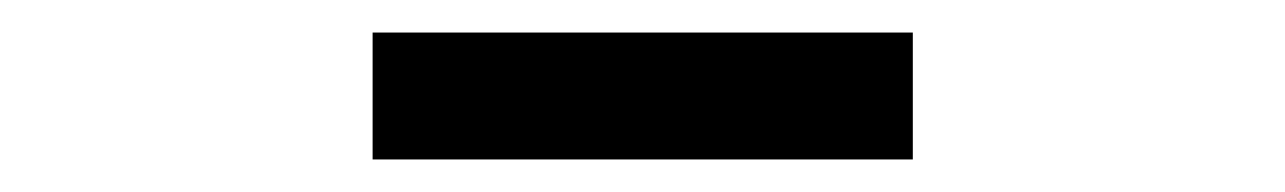

<svg xmlns="http://www.w3.org/2000/svg" viewBox="-20 -822 790 118"><path d="M209 -724V-802H541V-724Z"/></svg>

Font: Martian Mono SemiExpanded Light
Style: Regular
Weight: 300
Width: 6
Monospace: yes
Designer: Roman Shamin
Foundry: Evil Martians
Version: Version 0.930